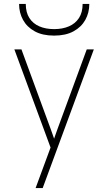

<svg xmlns="http://www.w3.org/2000/svg" viewBox="-20 -762 550 976"><path d="M161 194 237 -12 53 -511H89L237 -108Q241.5 -95.5 246 -82.8Q250.5 -70 255 -57Q259.5 -70 264 -82.8Q268.5 -95.5 273 -108L421 -511H457L197 194ZM255 -581Q196 -581 156.5 -602.8Q117 -624.5 97 -661Q77 -697.5 77 -742H111Q111 -699 129.2 -670.5Q147.5 -642 180 -628Q212.5 -614 255 -614Q297.5 -614 330.2 -628Q363 -642 381.5 -670.5Q400 -699 400 -742H434Q434 -697.5 413.8 -661Q393.5 -624.5 353.8 -602.8Q314 -581 255 -581Z"/></svg>

Font: Overpass Thin
Style: Regular
Weight: 250
Designer: Delve Withrington, Dave Bailey, Thomas Jockin
Foundry: Delve Fonts LLC
Version: Version 4.000